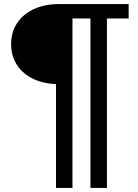

<svg xmlns="http://www.w3.org/2000/svg" viewBox="-20 -720 684 950"><path d="M257 210V-324L274 -303.5Q201 -303.5 147.2 -328.5Q93.5 -353.5 64.2 -398.2Q35 -443 35 -501.5Q35 -560.5 64.2 -605Q93.5 -649.5 147.2 -674.8Q201 -700 274 -700H616.5V-628.5H509V210H427.5V-628.5H338.5V210Z"/></svg>

Font: Geologica Roman
Style: Regular
Weight: 400
Designer: Sindre Bremnes, Frode Helland
Foundry: Monokrom Skriftforlag AS
Version: Version 1.010;gftools[0.9.28]